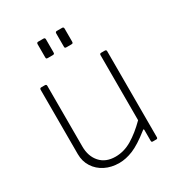

<svg xmlns="http://www.w3.org/2000/svg" viewBox="-177 -862 925 991"><g transform="rotate(-30 285.5 -366.0)"><path d="M246 -28Q297 -28 344 -56Q391 -84 440 -133V-521Q440 -530 449 -530H471Q480 -530 480 -521V-9Q480 0 472 0H451Q443 0 443 -8V-72Q443 -77 441.5 -78Q440 -79 435 -75Q372 -25 329 -7.5Q286 10 247 10Q200 10 163 -8.5Q126 -27 104.5 -60.5Q83 -94 83 -137V-520Q83 -530 92 -530H114Q123 -530 123 -521V-159Q123 -101 155.5 -64.5Q188 -28 246 -28ZM237 -732V-656Q237 -649 235 -646.5Q233 -644 225 -644H198Q191 -644 189 -646Q187 -648 187 -654V-732Q187 -742 196 -742H228Q237 -742 237 -732ZM348 -732V-656Q348 -649 346 -646.5Q344 -644 336 -644H309Q302 -644 300 -646Q298 -648 298 -654V-732Q298 -742 307 -742H339Q348 -742 348 -732Z"/></g></svg>

Font: Libre Franklin Thin Thin
Style: Regular
Weight: 250
Version: Version 3.000